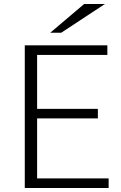

<svg xmlns="http://www.w3.org/2000/svg" viewBox="-20 -937 602 957"><path d="M467.8 -346.7H165V-47.9H521.5V0H103.5V-710.9H515.1V-663.1H165V-394.5H467.8ZM399.4 -917H502.9L285.2 -773.9H230.5Z"/></svg>

Font: Ufes Sans Light
Style: Regular
Weight: 200
Designer: Ricardo Esteves & Thais Bronze
Foundry: ProDesignUfes - Ricardo Esteves, Thais Bronze (This is a derivative work, based on Roboto family, by Christian Robertson
Version: Version 2.0